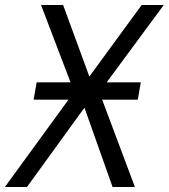

<svg xmlns="http://www.w3.org/2000/svg" viewBox="-28 -745 673 765"><path d="M245 -348H106L118 -417H253L135.5 -725H223.5L328 -440L536.5 -725H624.5L397 -417H533L521 -348H379L509.5 0H420.5L308.5 -316L79.5 0H-8.5Z"/></svg>

Font: JuliaMono Medium
Style: Italic
Weight: 500
Italic angle: -9°
Monospace: yes
Designer: cormullion
Foundry: corm
Version: Version 0.054; ttfautohint (v1.8.4)